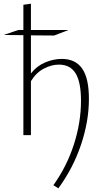

<svg xmlns="http://www.w3.org/2000/svg" viewBox="-38 -734 584 1043"><path d="M445 -197Q445 -75 402 52.5Q359 180 279 289L252 272Q325 170 363.5 50.5Q402 -69 402 -187Q402 -287 373 -335Q344 -383 282 -383Q241 -383 199.5 -361Q158 -339 130 -293V0H89V-543L-18 -544L61 -571H89V-708L130 -714V-571H334L256 -541L130 -542V-335Q161 -375 206.5 -394.5Q252 -414 298 -414Q371 -414 408 -362Q445 -310 445 -197Z"/></svg>

Font: Ysabeau Light
Style: Regular
Weight: 300
Designer: Christian Thalmann (Catharsis Fonts)
Version: Version 0.003